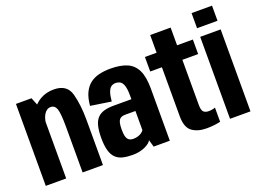

<svg xmlns="http://www.w3.org/2000/svg" viewBox="-111 -1037 1779 1313"><g transform="rotate(-20 778.0 -381.0)"><path d="M26.4 0H175V-509.1L139.5 -596.4H26.4ZM294.6 0H442.5V-325.9Q442.5 -438.6 420.3 -519.8Q398.2 -601 302.8 -601Q213.3 -601 156.5 -538.1Q99.6 -475.2 99.6 -394L172 -371.5Q172 -428.9 191.6 -462.1Q211.2 -495.3 241.1 -495.3Q270.9 -495.3 282.8 -463.8Q294.6 -432.3 294.6 -330.2Z M659.9 4.5Q686.1 4.5 708.7 -0.5Q731.4 -5.4 749.2 -13.8Q767.1 -22.2 779.3 -31.8Q791.4 -41.4 796.6 -51.8L811.6 0H929.2V-379.9Q929.2 -466 905.3 -514.3Q881.4 -562.6 834 -582.5Q786.6 -602.4 714.1 -602.4Q670.3 -602.4 632.9 -593.5Q595.4 -584.7 567.1 -563.4Q538.8 -542.1 520.8 -504.8Q502.8 -467.5 497.9 -410.4L647.5 -387.7Q651.4 -431.6 660.6 -455.7Q669.8 -479.8 683.6 -488.8Q697.4 -497.7 714.4 -497.7Q735.5 -497.7 749.9 -487.8Q764.3 -477.8 771.7 -453.1Q779.2 -428.4 779.2 -383.4V-356.7H649.9Q609.7 -356.7 580.1 -348.3Q550.5 -339.8 531.4 -319.7Q512.3 -299.5 503.5 -264.9Q494.7 -230.3 494.7 -177.9Q494.7 -122.1 505 -86.1Q515.2 -50.1 536.3 -30.1Q557.3 -10.1 588 -2.8Q618.7 4.5 659.9 4.5ZM700 -97.3Q688.1 -97.3 678.1 -100.7Q668.2 -104.2 660.6 -113.4Q653 -122.6 649.4 -139.4Q645.8 -156.3 645.8 -184.5Q645.8 -212.8 649.7 -230.3Q653.7 -247.7 661.1 -256.3Q668.6 -264.9 679.3 -268.2Q690 -271.5 703.1 -271.5H777.7V-132.5Q773 -124.2 761.5 -115.6Q750.1 -107.1 734.2 -102.2Q718.4 -97.3 700 -97.3Z M1195.6 6.8Q1248.1 6.8 1296.7 -4V-107.1Q1274.8 -98.9 1248.9 -98.9Q1225.3 -98.9 1212.1 -111Q1199 -123.1 1199 -163.4V-490.6H1313.9V-596.4H1199V-725.2H1050.1V-596.4H965V-490.6H1050.1V-134.1Q1050.1 -52.2 1090.8 -22.7Q1131.5 6.8 1195.6 6.8Z M1367.3 0H1516.2V-596.5H1367.3ZM1367.3 -769.3V-659.3H1516.2V-769.3Z"/></g></svg>

Font: Anybody Thin Condensed
Style: Regular
Weight: 100
Width: 3
Version: Version 1.113;gftools[0.9.25]